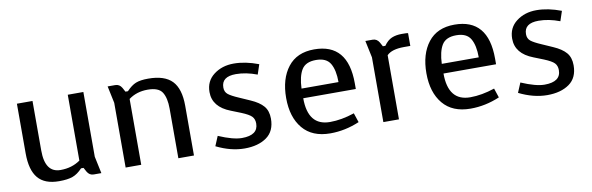

<svg xmlns="http://www.w3.org/2000/svg" viewBox="-42 -864 3738 1212"><g transform="rotate(-10 1826.5 -258.0)"><path d="M261 12Q169 12 126 -39.5Q83 -91 83 -197V-516H183V-198Q183 -56 282 -56Q355 -56 409 -94V-516H509V-101L532 8H483Q456 8 441 -18L427 -44H411Q380 -11 348 0.5Q316 12 261 12Z M715 -524Q742 -524 757 -498L771 -472H787Q818 -505 847 -516.5Q876 -528 926 -528Q1031 -528 1079 -478Q1127 -428 1127 -319V0H1027V-318Q1027 -386 1004 -423Q981 -460 910.5 -460Q840 -460 789 -422V0H689V-415L666 -524Z M1646 -145Q1646 -65 1592 -26.5Q1538 12 1450.5 12Q1363 12 1270 -34L1296 -96Q1389 -56 1445 -56Q1549 -56 1549 -131Q1549 -159 1533 -176Q1517 -193 1468 -213L1405 -238Q1293 -281 1293 -377Q1293 -447 1346 -487.5Q1399 -528 1474 -528Q1549 -528 1633 -496L1612 -433Q1541 -460 1476 -460Q1384 -460 1384 -390Q1384 -362 1403 -346.5Q1422 -331 1471 -310L1539 -280Q1594 -256 1620 -225.5Q1646 -195 1646 -145Z M2187 -27Q2095 12 2000 12Q1884 12 1823.5 -60.5Q1763 -133 1763 -256Q1763 -379 1821 -453.5Q1879 -528 1990 -528Q2206 -528 2206 -273V-236H1869Q1869 -59 2010 -59Q2084 -59 2167 -87ZM2106 -298Q2106 -375 2081 -417.5Q2056 -460 1989.5 -460Q1923 -460 1897.5 -418Q1872 -376 1869 -298Z M2365 -524Q2392 -524 2407 -498L2421 -472H2437Q2460 -505 2487.5 -516.5Q2515 -528 2551.5 -528Q2588 -528 2592 -526V-444H2551Q2473 -444 2441 -411V0H2341V-415L2318 -524Z M3086 -27Q2994 12 2899 12Q2783 12 2722.5 -60.5Q2662 -133 2662 -256Q2662 -379 2720 -453.5Q2778 -528 2889 -528Q3105 -528 3105 -273V-236H2768Q2768 -59 2909 -59Q2983 -59 3066 -87ZM3005 -298Q3005 -375 2980 -417.5Q2955 -460 2888.5 -460Q2822 -460 2796.5 -418Q2771 -376 2768 -298Z M3586 -145Q3586 -65 3532 -26.5Q3478 12 3390.5 12Q3303 12 3210 -34L3236 -96Q3329 -56 3385 -56Q3489 -56 3489 -131Q3489 -159 3473 -176Q3457 -193 3408 -213L3345 -238Q3233 -281 3233 -377Q3233 -447 3286 -487.5Q3339 -528 3414 -528Q3489 -528 3573 -496L3552 -433Q3481 -460 3416 -460Q3324 -460 3324 -390Q3324 -362 3343 -346.5Q3362 -331 3411 -310L3479 -280Q3534 -256 3560 -225.5Q3586 -195 3586 -145Z"/></g></svg>

Font: Voces
Style: Regular
Weight: 400
Designer: Ana Paula Megda, Pablo Ugerman
Foundry: Ana Paula Megda, Pablo Ugerman
Version: Version 1.003